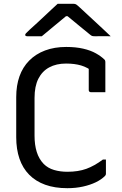

<svg xmlns="http://www.w3.org/2000/svg" viewBox="-20 -966 640 1006"><path d="M333 20Q267 20 217 2Q167 -16 133 -50.5Q99 -85 82 -134.5Q65 -184 65 -247V-457Q65 -518 82 -566Q99 -614 133 -648.5Q167 -683 216 -701.5Q265 -720 327 -720Q377 -720 416 -711Q455 -702 482.5 -686.5Q510 -671 527 -654Q529 -653 530 -650.5Q531 -648 531.5 -645.5Q532 -643 532 -641Q532 -605 532 -563Q532 -521 532 -483Q513 -483 494 -483Q475 -483 456 -483Q451 -483 448 -486Q445 -489 445 -494Q445 -515 445 -537Q445 -559 445 -583Q445 -607 445 -635L470 -588Q439 -613 405 -623Q371 -633 326 -633Q275 -633 238 -613Q201 -593 181 -553.5Q161 -514 161 -453V-255Q161 -207 172.5 -170Q184 -133 209 -107Q231 -85 263 -75.5Q295 -66 333 -66Q390 -66 432.5 -81.5Q475 -97 519 -130H535Q535 -120 535 -110.5Q535 -101 535 -92Q535 -83 535 -74Q535 -65 535 -56Q535 -52 533.5 -49Q532 -46 530 -44Q511 -25 482 -11Q453 3 415 11.5Q377 20 333 20ZM282 -946Q292 -946 308 -946Q324 -946 340.5 -946Q357 -946 366 -946Q374 -946 379.5 -942.5Q385 -939 400 -925Q408 -918 426 -901Q444 -884 467.5 -862.5Q491 -841 515 -818.5Q539 -796 560 -776Q541 -777 519 -776.5Q497 -776 479 -776Q468 -776 463 -777.5Q458 -779 450 -786Q434 -799 398 -828.5Q362 -858 310 -901L363 -881Q347 -881 331 -881Q315 -881 299 -881L351 -902Q301 -860 264 -830Q227 -800 199 -776H123Q119 -776 116.5 -777Q114 -778 113 -779.5Q112 -781 112 -783Q112 -787 116 -791.5Q120 -796 135 -810Q148 -822 167.5 -839.5Q187 -857 208.5 -877.5Q230 -898 249.5 -916Q269 -934 282 -946Z"/></svg>

Font: Rec Mono Linear
Style: Regular
Weight: 400
Monospace: yes
Version: Version 1.085; ttfautohint (v1.8.4.7-5d5b)